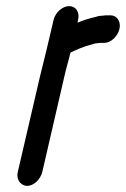

<svg xmlns="http://www.w3.org/2000/svg" viewBox="-20 -541 411 627"><path d="M155 -476 131 -374C125 -349 117 -318 111 -293L38 21C32 45 48 66 69 66C90 66 112 45 118 21L191 -295C196 -318 205 -347 210 -369C228 -378 253 -389 273 -394C281 -396 290 -400 299 -400C303 -401 309 -401 313 -401H321C342 -401 364 -422 370 -446C376 -470 362 -491 341 -491H333C327 -491 322 -491 317 -490C310 -490 302 -489 293 -486C272 -481 252 -475 233 -467L235 -476C241 -501 228 -521 206 -521C184 -521 161 -501 155 -476Z"/></svg>

Font: Electronic
Style: CircIt
Weight: 900
Version: Version 1.011